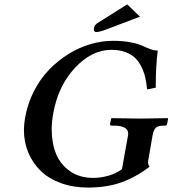

<svg xmlns="http://www.w3.org/2000/svg" viewBox="-20 -844 785 874"><path d="M674.8 -229 654.8 -113.8Q651.4 -96.2 661.1 -85Q598.6 -37.6 532.5 -13.9Q466.3 9.8 379.9 9.8Q313 9.8 257.8 -10.3Q202.6 -30.3 166 -65.4Q129.4 -100.6 109.1 -148.7Q88.9 -196.8 88.9 -252Q88.9 -277.8 94.2 -308.1Q105.5 -372.6 134.3 -428.7Q163.1 -484.9 203.1 -526.4Q243.2 -567.9 291.5 -597.9Q339.8 -627.9 391.8 -643.1Q443.8 -658.2 495.1 -658.2Q539.1 -658.2 574.5 -651.4Q609.9 -644.5 627.4 -636Q645 -627.4 663.8 -620.6Q682.6 -613.8 698.2 -613.8Q689 -544.9 689 -444.8L649.9 -437Q646.5 -467.8 640.9 -492.2Q635.3 -516.6 623.3 -540.8Q611.3 -564.9 594.2 -581.1Q577.1 -597.2 549.8 -607.2Q522.5 -617.2 486.8 -617.2Q397.9 -617.2 321.3 -535.2Q244.6 -453.1 222.2 -327.1Q215.3 -289.1 215.3 -255.4Q215.3 -192.9 235.1 -144Q254.9 -95.2 298.6 -64.7Q342.3 -34.2 404.8 -34.2Q438.5 -34.2 473.6 -44.2Q508.8 -54.2 535.2 -74.2L563 -229Q563.5 -231.4 563.5 -235.8Q563.5 -254.4 546.4 -263.2Q529.3 -272 501 -272H487.8Q479.5 -272 481 -280.8L485.8 -304.2L487.8 -306.2Q581.1 -304.2 618.2 -304.2L743.2 -306.2L745.1 -304.2L741.2 -280.8Q739.7 -272 731 -272H726.1Q698.2 -272 688.7 -262Q679.2 -252 674.8 -229ZM559.1 -824.2 617.2 -768.1 463.9 -710Q433.1 -698.2 418.9 -698.2Q407.2 -698.2 407.2 -710V-712.9Q409.7 -729.5 421.9 -737.8Z"/></svg>

Font: Linux Libertine G
Style: Bold Italic
Weight: 700
Italic angle: -11.5°
Designer: Philipp H. Poll
Foundry: Philipp H. Poll
Version: Version 4.1.0